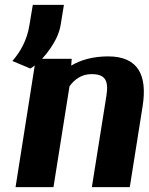

<svg xmlns="http://www.w3.org/2000/svg" viewBox="-20 -770 612 790"><path d="M31 -519 105 -488C112 -492 117 -496 123 -501L44 0H200L266 -415C286 -443 316 -465 356 -465C411 -465 428 -441 418 -377L358 0H514L567 -334C586 -456 552 -538 425 -538C362 -538 311 -523 273 -500L275 -528H153C166 -542 177 -556 188 -572C206 -599 224 -631 230 -670L243 -750H115L101 -666C91 -604 64 -557 31 -519Z"/></svg>

Font: Aerodynamic
Style: BdObl
Weight: 500
Designer: Google
Version: Version 2.000980; 2014